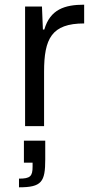

<svg xmlns="http://www.w3.org/2000/svg" viewBox="-20 -538 407 819"><path d="M87 -510V0H168V-232C168 -373 200 -438 339 -438V-518C256 -518 194 -498 169 -412H163L159 -510ZM61 224V261C158 261 173 238 173 142V62H82V156H119V173C119 214 109 224 61 224Z"/></svg>

Font: Saira UNSAM
Style: Regular
Weight: 400
Designer: Hector Gatti with collaboration of the Omnibus-Type team
Foundry: Omnibus-Type
Version: Version 0.072;PS 000.072;hotconv 1.0.88;makeotf.lib2.5.64775